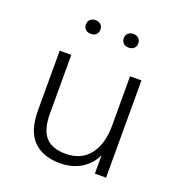

<svg xmlns="http://www.w3.org/2000/svg" viewBox="-122 -759 815 872"><g transform="rotate(20 285.0 -323.0)"><path d="M261 10Q179 10 133 -36Q87 -82 87 -182V-470H143V-187Q143 -109 174.5 -74Q206 -39 271 -39Q347 -39 387 -91Q427 -143 427 -231V-470H482V0H428V-89Q407 -43 364 -16.5Q321 10 261 10ZM193 -590Q177 -590 167.5 -599Q158 -608 158 -623Q158 -638 167.5 -647Q177 -656 193 -656Q209 -656 218.5 -647Q228 -638 228 -623Q228 -608 218.5 -599Q209 -590 193 -590ZM376 -590Q360 -590 350.5 -599Q341 -608 341 -623Q341 -638 350.5 -647Q360 -656 376 -656Q392 -656 401.5 -647Q411 -638 411 -623Q411 -608 401.5 -599Q392 -590 376 -590Z"/></g></svg>

Font: Celebes Light
Style: Regular
Weight: 300
Designer: Anugrah Pasau
Foundry: Lafontype
Version: Version 1.000; ttfautohint (v1.8.4)